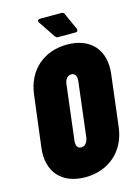

<svg xmlns="http://www.w3.org/2000/svg" viewBox="-131 -953 755 1034"><g transform="rotate(-15 246.5 -436.0)"><path d="M375 -777 333 -870C330 -877 324 -880 317 -880H198C187 -880 181 -872 187 -862L250 -768C255 -762 259 -759 267 -759H363C374 -759 379 -766 375 -777ZM214 8C344 8 440 -75 456 -206L491 -494C507 -625 432 -708 302 -708C171 -708 77 -625 61 -494L25 -206C9 -75 83 8 214 8ZM234 -153C213 -153 203 -171 207 -198L244 -502C247 -529 261 -547 283 -547C304 -547 313 -529 310 -502L273 -198C269 -171 255 -153 234 -153Z"/></g></svg>

Font: Barlow Condensed Black
Style: Italic
Weight: 900
Width: 3
Italic angle: -7°
Designer: Jeremy Tribby
Foundry: Tribby Type
Version: Version 1.422;hotconv 1.0.109;makeotfexe 2.5.65596